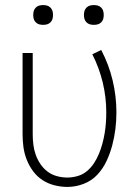

<svg xmlns="http://www.w3.org/2000/svg" viewBox="-20 -729 540 757"><path d="M246 8Q220 8 194.5 1.5Q169 -5 147.5 -19Q126 -33 110.5 -54Q95 -75 85.5 -99Q76 -123 72.5 -148.5Q69 -174 69 -200V-520H109V-200Q109 -179 111.5 -158.5Q114 -138 121 -118.5Q128 -99 139.5 -82Q151 -65 167.5 -52.5Q184 -40 204.5 -34.5Q225 -29 245 -29Q266 -29 286.5 -35Q307 -41 323 -54.5Q339 -68 350.5 -85.5Q362 -103 370 -122.5Q378 -142 383.5 -162Q389 -182 392.5 -203Q396 -224 397.5 -244.5Q399 -265 399 -286Q399 -346 385 -404Q371 -462 344 -515L379 -532Q409 -475 424 -412.5Q439 -350 439 -286Q439 -253 435 -220.5Q431 -188 422.5 -156Q414 -124 400 -94Q386 -64 363.5 -40Q341 -16 309.5 -4Q278 8 246 8ZM350 -631Q342 -631 334.5 -633Q327 -635 321 -641Q315 -647 313 -654.5Q311 -662 311 -670Q311 -678 313 -685.5Q315 -693 321 -699Q327 -705 334.5 -707Q342 -709 350 -709Q358 -709 365.5 -707Q373 -705 379 -699Q385 -693 387 -685.5Q389 -678 389 -670Q389 -662 387 -654.5Q385 -647 379 -641Q373 -635 365.5 -633Q358 -631 350 -631ZM150 -631Q142 -631 134.5 -633Q127 -635 121 -641Q115 -647 113 -654.5Q111 -662 111 -670Q111 -678 113 -685.5Q115 -693 121 -699Q127 -705 134.5 -707Q142 -709 150 -709Q158 -709 165.5 -707Q173 -705 179 -699Q185 -693 187 -685.5Q189 -678 189 -670Q189 -662 187 -654.5Q185 -647 179 -641Q173 -635 165.5 -633Q158 -631 150 -631Z"/></svg>

Font: Iosevka SS18 Extralight
Style: Regular
Weight: 200
Monospace: yes
Designer: Belleve Invis
Foundry: Belleve Invis
Version: Version 25.1.1; ttfautohint (v1.8.4)